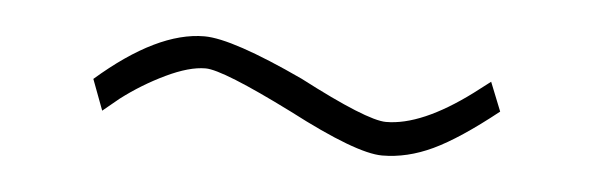

<svg xmlns="http://www.w3.org/2000/svg" viewBox="-25 -365 611 199"><g transform="rotate(5 280.0 -265.5)"><path d="M278 -249Q204 -286 186 -286Q169 -286 145 -274.5Q121 -263 100 -247L83 -233L71 -265Q133 -319 182 -319Q211 -319 286 -284Q357 -247 377 -247Q414 -247 465 -285L482 -298L494 -268Q455 -237 428.5 -224.5Q402 -212 376 -212Q349 -212 278 -249Z"/></g></svg>

Font: Cairo ExtraLight
Style: Regular
Weight: 250
Designer: Mohamed Gaber, the designers of Titillium
Foundry: Kief Type Foundry
Version: Version 2.009; ttfautohint (v1.5.33-1714) -l 8 -r 50 -G 200 